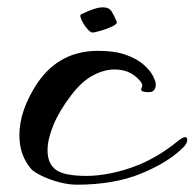

<svg xmlns="http://www.w3.org/2000/svg" viewBox="-20 -506 532 525"><path d="M190 -1Q167 -1 141 -8Q115 -15 94.5 -25Q74 -35 66 -43Q33 -81 33 -136Q33 -205 83 -280Q143 -367 248 -367Q294 -367 324.5 -356Q355 -345 373 -329Q391 -313 398.5 -298Q406 -283 406 -276Q406 -254 387 -254Q366 -254 366 -261Q366 -263 367.5 -266.5Q369 -270 369 -273Q369 -278 361.5 -286.5Q354 -295 348 -299Q326 -316 293 -316Q265 -316 234.5 -300Q204 -284 175 -246Q142 -203 126 -164Q110 -125 110 -95Q110 -59 132.5 -42Q155 -25 217 -25Q247 -25 284.5 -32.5Q322 -40 361 -56Q416 -79 466 -120Q480 -131 486 -131Q492 -131 492 -124Q492 -113 480 -102Q440 -62 366 -31.5Q292 -1 190 -1ZM233 -417Q227 -417 217.5 -428.5Q208 -440 202.5 -452.5Q197 -465 202 -467Q241 -486 261 -486Q278 -486 285 -475Q292 -464 299 -447Q302 -441 287.5 -434Q273 -427 255.5 -422Q238 -417 233 -417Z"/></svg>

Font: Grechen Fuemen
Style: Regular
Weight: 400
Designer: Robert E. Leuschke
Foundry: Robert E. Leuschke
Version: Version 1.010; ttfautohint (v1.8.3)